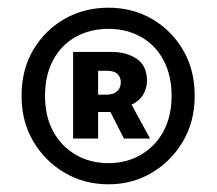

<svg xmlns="http://www.w3.org/2000/svg" viewBox="-20 -834 564 499"><path d="M262 -355Q199 -355 148 -385Q97 -415 66.5 -466.5Q36 -518 36 -585Q36 -653 66.5 -704.5Q97 -756 148 -785Q199 -814 262 -814Q324 -814 374.5 -785Q425 -756 455.5 -704.5Q486 -653 486 -585Q486 -518 455.5 -466.5Q425 -415 374.5 -385Q324 -355 262 -355ZM262 -410Q309 -410 346.5 -432Q384 -454 405 -493Q426 -532 426 -585Q426 -638 405 -677.5Q384 -717 346.5 -738Q309 -759 262 -759Q214 -759 176.5 -738Q139 -717 118 -677.5Q97 -638 97 -585Q97 -532 118 -493Q139 -454 176.5 -432Q214 -410 262 -410ZM170 -474V-699H270Q309 -699 335.5 -681Q362 -663 362 -624Q362 -605 352 -588Q342 -571 322 -562L370 -474H302L267 -543H235V-474ZM235 -588H257Q275 -588 284.5 -597Q294 -606 294 -620Q294 -633 285.5 -641.5Q277 -650 258 -650H235Z"/></svg>

Font: Noto Sans SC Thin ExtraBold
Style: Regular
Weight: 800
Version: Version 2.004-H2;hotconv 1.0.118;makeotfexe 2.5.65603